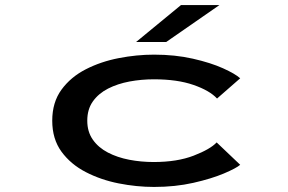

<svg xmlns="http://www.w3.org/2000/svg" viewBox="-20 -728 1140 759"><path d="M589 11Q520 11 449.2 -3Q378.5 -17 319 -47.8Q259.5 -78.5 223 -128.5Q186.5 -178.5 186.5 -251Q186.5 -323.5 223 -373.5Q259.5 -423.5 319 -454Q378.5 -484.5 449.2 -498.2Q520 -512 589 -512Q672 -512 742.5 -496Q813 -480 861.8 -458Q910.5 -436 929.5 -418.5L838 -338.5Q809 -370 745 -392.2Q681 -414.5 588.5 -414.5Q539 -414.5 492 -405.8Q445 -397 407.2 -377.8Q369.5 -358.5 347.2 -327.2Q325 -296 325 -251Q325 -207 347 -175.8Q369 -144.5 406.5 -125Q444 -105.5 490.8 -96.5Q537.5 -87.5 587.5 -87.5Q680.5 -87.5 745.8 -112.8Q811 -138 836.5 -165L929.5 -76.5Q914 -63 865 -42.2Q816 -21.5 744.2 -5.2Q672.5 11 589 11ZM637 -562H518L695.5 -708H847.5Z"/></svg>

Font: Trispace Expanded Medium
Style: Regular
Weight: 500
Width: 7
Designer: Tyler Finck
Foundry: Etcetera Type Company
Version: Version 1.210; ttfautohint (v1.8.3)